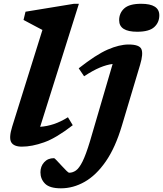

<svg xmlns="http://www.w3.org/2000/svg" viewBox="-20 -764 863 1016"><path d="M204.5 -605.5Q195.5 -610 177.2 -619.8Q159 -629.5 138.8 -640.2Q118.5 -651 104.5 -658.5L115 -702L371.5 -744H397.5L192.5 -93Q229 -95.5 265 -107.5Q301 -119.5 339.5 -143.5L365 -101.5Q277.5 -33.5 213.2 -10.8Q149 12 96 12Q53 12 39.5 -11.2Q26 -34.5 44.5 -94ZM610.5 -657Q610.5 -695 637.5 -719.5Q664.5 -744 727 -744Q823 -744 823 -683Q823 -645 796 -620.5Q769 -596 706 -596Q610.5 -596 610.5 -657ZM625 -99Q590.5 17 539.8 90.2Q489 163.5 428.2 198Q367.5 232.5 302.5 232.5Q243 232.5 218.5 208Q194 183.5 194 147.5Q194 116.5 213.5 94.8Q233 73 265.5 73Q269 73 280.5 85.5Q292 98 307 114Q321.5 129.5 331.8 139.8Q342 150 346.5 150Q365 150 382 138Q399 126 416.8 90.5Q434.5 55 456 -16L576 -425.5Q544.5 -421.5 508.5 -406.5Q472.5 -391.5 425 -360.5L396.5 -402.5Q488.5 -475 550.2 -501.8Q612 -528.5 660.5 -528.5Q717.5 -528.5 728.2 -504.2Q739 -480 721.5 -421.5Z"/></svg>

Font: Newsreader 6pt SemiBold
Style: Italic
Weight: 600
Italic angle: -17°
Designer: Hugues Gentile
Foundry: Production Type
Version: Version 1.003; ttfautohint (v1.8.3)